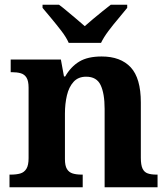

<svg xmlns="http://www.w3.org/2000/svg" viewBox="-20 -786 707 806"><path d="M19.9 0V-53H25.6Q48.6 -53 65 -57.7Q81.5 -62.4 90.8 -77.4Q100 -92.3 100 -122.1V-417.9Q100 -446.1 91.3 -460.1Q82.7 -474 67 -478.5Q51.3 -483 29.3 -483H24.9V-536H235.6L248.6 -464.9H253.6Q277.6 -506.4 313 -527.6Q348.3 -548.9 406.7 -548.9Q486.3 -548.9 528.8 -503.3Q571.2 -457.6 571.2 -355.8V-123.9Q571.2 -93.4 578.4 -78.2Q585.6 -63 600.3 -58Q614.9 -53 636.9 -53H641.4V0H419.2V-328.8Q419.2 -393.2 402.5 -428.6Q385.9 -464 341.7 -464Q308.3 -464 288.8 -442.4Q269.2 -420.8 260.9 -385.5Q252.6 -350.2 252.6 -309V-118.3Q252.6 -90.4 261 -76.5Q269.4 -62.6 285.1 -57.8Q300.7 -53 322.7 -53H327.2V0ZM268.5 -606Q258.5 -629 238.2 -655.5Q217.9 -682 196.2 -708Q174.6 -734 158.6 -753V-766H227.8Q242.2 -755.6 261.5 -739.2Q280.7 -722.8 300.8 -706.3Q320.8 -689.8 335.8 -676.2Q350.8 -689.8 370.8 -706.3Q390.9 -722.8 410.9 -739.2Q431 -755.6 444.8 -766H514V-753Q499 -734 476.9 -708Q454.7 -682 434.9 -655.5Q415.1 -629 404.1 -606Z"/></svg>

Font: Noto Serif Khmer
Style: Regular
Weight: 400
Designer: Danh Hong and the Monotype Design Team
Foundry: Monotype Imaging Inc.
Version: Version 2.003